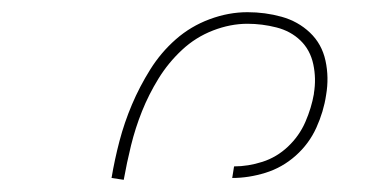

<svg xmlns="http://www.w3.org/2000/svg" viewBox="-20 -800 640 315"><path d="M163 -508Q168 -538 176 -568.5Q184 -599 196.5 -628.5Q209 -658 226.5 -686Q244 -714 268.5 -735.5Q293 -757 324 -768.5Q355 -780 386 -780Q415 -780 442 -772.5Q469 -765 488.5 -746.5Q508 -728 514 -700.5Q520 -673 515 -644Q511 -617 499 -590.5Q487 -564 465 -544.5Q443 -525 415.5 -516.5Q388 -508 361 -508L364 -527Q387 -527 410.5 -534.5Q434 -542 452.5 -559.5Q471 -577 481 -600Q491 -623 495 -646V-647Q499 -671 494 -694.5Q489 -718 473 -733.5Q457 -749 433.5 -755Q410 -761 386 -761Q358 -761 329.5 -750Q301 -739 278.5 -718Q256 -697 240 -671Q224 -645 213 -617.5Q202 -590 195 -561.5Q188 -533 183 -505Z"/></svg>

Font: Iosevka Thin Extended
Style: Italic
Weight: 100
Width: 7
Italic angle: -9°
Monospace: yes
Designer: Belleve Invis
Foundry: Belleve Invis
Version: Version 32.5.0; ttfautohint (v1.8.4)